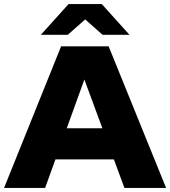

<svg xmlns="http://www.w3.org/2000/svg" viewBox="-51 -929 841 949"><path d="M251 -700H486L770 0H564L512 -141H223L172 0H-31ZM455 -295 366 -536 279 -295ZM288 -909H452L589 -757H456L370 -833L284 -757H151Z"/></svg>

Font: Chess Sans ExtraBold
Style: Regular
Weight: 800
Designer: Wolf Bōese
Foundry: Wolf Bōese
Version: Version 7.223